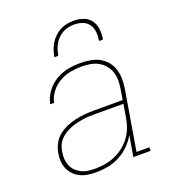

<svg xmlns="http://www.w3.org/2000/svg" viewBox="-137 -855 874 969"><g transform="rotate(-20 300.0 -371.0)"><path d="M215 8Q193 8 171.5 5Q150 2 131 -7Q112 -16 97.5 -30.5Q83 -45 74.5 -64Q66 -83 64.5 -105Q63 -127 67 -149Q71 -173 83.5 -197Q96 -221 117 -237.5Q138 -254 162 -264Q186 -274 211.5 -279.5Q237 -285 261.5 -287Q286 -289 311 -289H464L473 -344Q477 -368 477 -391Q477 -414 470 -435Q463 -456 448.5 -473Q434 -490 415 -500.5Q396 -511 373 -515Q350 -519 327 -519Q297 -519 266.5 -513.5Q236 -508 208.5 -492.5Q181 -477 160.5 -451Q140 -425 134 -394H113Q120 -429 141.5 -458.5Q163 -488 194 -506.5Q225 -525 259.5 -531.5Q294 -538 327 -538Q353 -538 379 -533.5Q405 -529 427 -517.5Q449 -506 465 -487Q481 -468 489 -444.5Q497 -421 497.5 -394.5Q498 -368 494 -341L440 -19H509V0H416L435 -112Q419 -83 394.5 -59Q370 -35 340 -19.5Q310 -4 278.5 2Q247 8 215 8ZM216 -11Q243 -11 269.5 -15.5Q296 -20 322 -31Q348 -42 371 -60Q394 -78 410.5 -101Q427 -124 436.5 -150Q446 -176 450 -203L461 -270H311Q294 -270 277.5 -269.5Q261 -269 244 -266.5Q227 -264 210 -260Q193 -256 176.5 -249.5Q160 -243 144.5 -233.5Q129 -224 116.5 -211Q104 -198 97 -181.5Q90 -165 88 -148Q84 -129 85.5 -110Q87 -91 94 -74Q101 -57 114 -44.5Q127 -32 143 -24Q159 -16 178 -13.5Q197 -11 216 -11ZM214 -610Q217 -629 223 -646.5Q229 -664 239 -680.5Q249 -697 263.5 -711Q278 -725 295 -734Q312 -743 330.5 -746.5Q349 -750 368 -750Q395 -750 420 -741Q445 -732 459.5 -711.5Q474 -691 477 -664Q480 -637 475 -610H454Q458 -633 456 -656Q454 -679 442 -697Q430 -715 409 -723Q388 -731 365 -731Q349 -731 333 -728Q317 -725 302.5 -717Q288 -709 276 -697Q264 -685 255.5 -670.5Q247 -656 242.5 -641Q238 -626 235 -610Z"/></g></svg>

Font: Iosevka Slab ThExObl
Style: Regular
Weight: 100
Width: 7
Italic angle: -9°
Monospace: yes
Designer: Belleve Invis
Foundry: Belleve Invis
Version: Version 11.1.1; ttfautohint (v1.8.3)